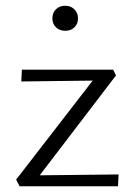

<svg xmlns="http://www.w3.org/2000/svg" viewBox="-20 -647 463 667"><path d="M162 -583Q162 -603 174.5 -615Q187 -627 207 -627Q226 -627 238.5 -614.5Q251 -602 251 -583Q251 -564 238.5 -552Q226 -540 207 -540Q187 -540 174.5 -552Q162 -564 162 -583ZM392 -41 390 0H48L36 -23L302 -367L54 -364L56 -405H373L383 -385L118 -38Z"/></svg>

Font: Ysabeau Infant Semilight
Style: Regular
Weight: 300
Designer: Christian Thalmann (Catharsis Fonts)
Version: Version 0.003